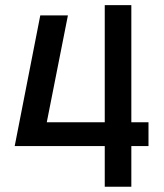

<svg xmlns="http://www.w3.org/2000/svg" viewBox="-20 -713 626 733"><path d="M36.1 -155.3 133.8 -654.3H239.3L140.6 -155.3ZM36.1 -155.3 104.5 -246.1H389.6V-155.3ZM471.7 -155.3V-246.1H546.9V-155.3ZM379.9 0V-693.4H481.4V0Z"/></svg>

Font: Cascadia Mono
Style: Regular
Weight: 400
Monospace: yes
Designer: Aaron Bell
Foundry: Saja Typeworks
Version: Version 2404.023